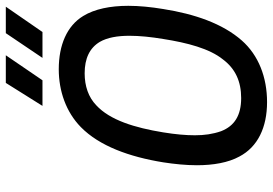

<svg xmlns="http://www.w3.org/2000/svg" viewBox="-159 -771 938 660"><g transform="rotate(-90 310.0 -441.0)"><path d="M276 -764H364L450 -890H355ZM441 -764H530L617 -890H526ZM289 8C374 8 450 -21 501 -79C559 -145 592 -241 609 -349C616 -391 620 -432 620 -469C620 -531 609 -585 585 -624C551 -680 485 -708 402 -708C327 -708 255 -683 203 -632C138 -568 101 -466 82 -349C76 -310 72 -271 72 -233C72 -177 81 -125 102 -87C135 -24 202 8 289 8ZM303 -81C243 -81 207 -104 189 -150C179 -179 175 -207 175 -240C175 -271 178 -306 185 -349C201 -447 227 -532 278 -579C306 -606 344 -619 388 -619C439 -619 475 -602 496 -567C511 -541 517 -506 517 -465C517 -430 513 -391 506 -349C493 -266 473 -190 436 -144C404 -101 360 -81 303 -81Z"/></g></svg>

Font: Arthouse Owned Medium
Style: Italic
Weight: 500
Italic angle: -10°
Designer: Jeremy Tribby
Foundry: Tribby Type
Version: Version 1.000;PS 001.000;hotconv 1.0.88;makeotf.lib2.5.64775